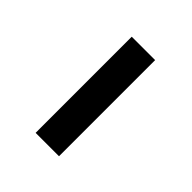

<svg xmlns="http://www.w3.org/2000/svg" viewBox="18 -908 476 476"><g transform="rotate(-45 255.5 -670.0)"><path d="M422.4 -710.9V-628.9H85.4V-710.9Z"/></g></svg>

Font: Vazirmatn RD UI ExtraBold
Style: Regular
Weight: 800
Designer: Saber Rastikerdar
Foundry: Saber Rastikerdar
Version: Version 33.003